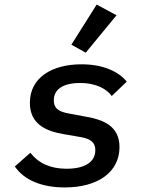

<svg xmlns="http://www.w3.org/2000/svg" viewBox="-20 -810 640 842"><path d="M491 -743 404 -790 293 -614 356 -579ZM264 12C409 12 504 -55 504 -165C504 -258 432 -285 358 -298L283 -312C246 -319 216 -329 216 -370C216 -418 256 -446 331 -446C406 -446 450 -417 470 -389L536 -452C497 -499 429 -528 337 -528C210 -528 111 -471 111 -359C111 -266 181 -235 258 -222L333 -209C370 -202 398 -191 398 -151C398 -99 351 -70 272 -70C203 -70 150 -93 113 -140L45 -80C86 -20 163 12 264 12Z"/></svg>

Font: IBM Mono Medium
Style: Italic
Weight: 500
Italic angle: -9°
Monospace: yes
Designer: Mike Abbink, Paul van der Laan, Pieter van Rosmalen
Foundry: Bold Monday
Version: Version 2.3